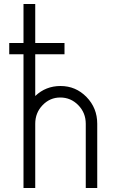

<svg xmlns="http://www.w3.org/2000/svg" viewBox="-20 -940 596 960"><path d="M282.5 -510Q358.8 -510 412.5 -455Q466.2 -400 466.2 -321.2V0H408.8V-321.2Q408.8 -376.2 371.2 -414.4Q333.8 -452.5 281.2 -452.5Q230 -452.5 193.1 -414.4Q156.2 -376.2 156.2 -321.2V0H97.5V-668.8H26.2V-725H97.5V-920H156.2V-725H302.5V-668.8H156.2V-460Q208.8 -510 282.5 -510Z"/></svg>

Font: Now Light
Style: Regular
Weight: 300
Designer: Alfredo Marco Pradil
Foundry: Alfredo Marco Pradil
Version: Version 1.002;PS 001.002;hotconv 1.0.88;makeotf.lib2.5.64775